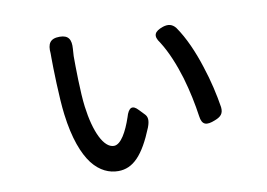

<svg xmlns="http://www.w3.org/2000/svg" viewBox="-67 -674 1115 803"><g transform="rotate(-10 490.0 -272.0)"><path d="M265 -32C298 10 337 26 375 26C438 26 483 -21 528 -132C539 -161 536 -176 526 -187L505 -209L503 -211C481 -235 463 -231 451 -188C432 -132 405 -81 375 -81C332 -81 297 -155 283 -264C275 -325 274 -437 274 -480C274 -486 275 -498 276 -511C279 -549 268 -570 230 -570C189 -570 177 -549 181 -508C181 -501 181 -495 181 -490C181 -449 184 -317 193 -247C206 -143 233 -74 265 -32ZM801 -341C780 -407 752 -472 717 -522C702 -540 685 -543 663 -536C625 -523 616 -505 640 -473C670 -426 693 -368 711 -309C728 -251 740 -192 747 -142C752 -102 772 -98 809 -113C835 -123 847 -135 844 -163C836 -214 822 -278 801 -341Z"/></g></svg>

Font: GenSenRounded2 TW M
Style: Regular
Weight: 500
Version: Version 2.100;PS 2.1;hotconv 16.6.51;makeotf.lib2.5.65220 DE